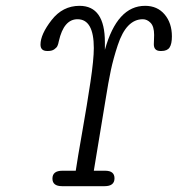

<svg xmlns="http://www.w3.org/2000/svg" viewBox="-20 -639 610 659"><path d="M119 -486Q119 -521 157 -570Q195 -619 253 -619Q340 -619 340 -494V-468Q382 -619 478 -619Q520 -619 545 -589.5Q570 -560 570 -514Q570 -488 562 -476Q554 -464 534 -464H531Q508 -464 508 -487Q508 -491 508.5 -502Q509 -513 509 -519Q509 -548 497 -560.5Q485 -573 470 -573Q442 -573 420.5 -551Q399 -529 384 -483.5Q369 -438 360.5 -398Q352 -358 342 -295L302 -53H341Q373 -53 373 -27Q373 0 339 0H193Q160 0 160 -26Q160 -53 194 -53H240Q246 -94 262.5 -187.5Q279 -281 290.5 -358Q302 -435 302 -474Q302 -573 246 -573Q199 -573 182 -498Q180 -487 177 -481Q174 -475 166 -469.5Q158 -464 145 -464H142Q119 -464 119 -486Z"/></svg>

Font: CMU Typewriter Text
Style: LightOblique
Weight: 200
Italic angle: -9.46001°
Version: Version 0.7.0